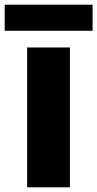

<svg xmlns="http://www.w3.org/2000/svg" viewBox="-60 -797 414 817"><path d="M55.5 0V-595H237.5V0ZM-40 -666V-777H334V-666Z"/></svg>

Font: Encode Sans SC SemiCondensed ExtraBold
Style: Regular
Weight: 800
Width: 4
Designer: Multiple Designers
Foundry: Impallari Type
Version: Version 3.002